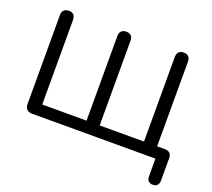

<svg xmlns="http://www.w3.org/2000/svg" viewBox="-143 -898 1380 1250"><g transform="rotate(20 547.0 -273.0)"><path d="M1030 166Q1010 166 999.5 154.5Q989 143 989 123V0H135Q111 0 98 -13Q85 -26 85 -50V-664Q85 -688 97 -700Q109 -712 131 -712Q153 -712 164.5 -700Q176 -688 176 -664V-79H483V-664Q483 -688 495 -700Q507 -712 528 -712Q551 -712 562.5 -700Q574 -688 574 -664V-79H881V-664Q881 -688 893 -700Q905 -712 926 -712Q949 -712 960.5 -700Q972 -688 972 -664V-37L930 -79H1026Q1048 -79 1060 -67.5Q1072 -56 1072 -33V123Q1072 143 1061 154.5Q1050 166 1030 166Z"/></g></svg>

Font: Nunito Medium
Style: Regular
Weight: 500
Designer: Vernon Adams
Foundry: Vernon Adams
Version: Version 3.602